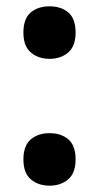

<svg xmlns="http://www.w3.org/2000/svg" viewBox="-20 -575 313 607"><path d="M54 -472Q54 -516 77 -535.5Q100 -555 137 -555Q173 -555 196 -535.5Q219 -516 219 -472Q219 -429 195.5 -409Q172 -389 137 -389Q101 -389 77.5 -409Q54 -429 54 -472ZM54 -71Q54 -114 77 -134Q100 -154 137 -154Q173 -154 196 -134.5Q219 -115 219 -71Q219 -28 195.5 -8Q172 12 137 12Q101 12 77.5 -8Q54 -28 54 -71Z"/></svg>

Font: Noto Sans Lao UI SemCond
Style: Bold
Weight: 700
Width: 4
Designer: Monotype Design Team
Foundry: Monotype Imaging Inc.
Version: Version 2.000; ttfautohint (v1.8.4.7-5d5b)